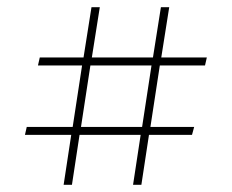

<svg xmlns="http://www.w3.org/2000/svg" viewBox="-20 -603 641 531"><path d="M54 -252H181L207 -422H85L90 -444H211L233 -583H256L234 -444H403L425 -583H448L426 -444H552L547 -422H422L396 -252H517L511 -230H392L371 -92H348L369 -230H200L179 -92H156L177 -230H49ZM204 -252H373L399 -422H230Z"/></svg>

Font: Libre Caslon Display
Style: Regular
Weight: 400
Designer: Pablo Impallari, Rodrigo Fuenzalida
Foundry: Pablo Impallari, Rodrigo Fuenzalida
Version: Version 1.002; ttfautohint (v1.5)